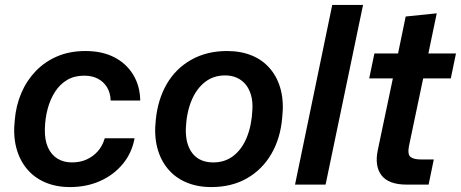

<svg xmlns="http://www.w3.org/2000/svg" viewBox="-20 -749 1870 779"><path d="M264 10Q208 10 163.5 -9Q119 -28 89 -64Q59 -100 46 -150Q33 -200 40 -263Q45 -321 66.5 -371.5Q88 -422 125 -460.5Q162 -499 212.5 -520.5Q263 -542 327 -542Q394 -542 443 -517Q492 -492 520 -446.5Q548 -401 549 -341H429Q428 -372 414.5 -394.5Q401 -417 377.5 -429.5Q354 -442 322 -442Q282 -442 253 -425Q224 -408 204 -377.5Q184 -347 173.5 -308Q163 -269 162 -225Q161 -181 174.5 -151Q188 -121 213 -105.5Q238 -90 272 -90Q305 -90 331.5 -102Q358 -114 377 -135.5Q396 -157 405 -188H526Q515 -128 478 -83.5Q441 -39 386 -14.5Q331 10 264 10Z M837 10Q781 10 736 -9Q691 -28 661 -64Q631 -100 618 -150Q605 -200 612 -262Q620 -345 656.5 -408Q693 -471 756 -506.5Q819 -542 901 -542Q958 -542 1002.5 -523.5Q1047 -505 1077 -469Q1107 -433 1119.5 -383.5Q1132 -334 1125 -272Q1118 -188 1081 -124.5Q1044 -61 982 -25.5Q920 10 837 10ZM845 -90Q893 -90 927.5 -117Q962 -144 981.5 -192Q1001 -240 1004 -303Q1006 -337 998.5 -363Q991 -389 976.5 -406.5Q962 -424 941 -433.5Q920 -443 893 -443Q846 -443 811.5 -416Q777 -389 757 -341Q737 -293 734 -229Q733 -195 740 -169.5Q747 -144 761.5 -126Q776 -108 797 -99Q818 -90 845 -90Z M1177 0 1328 -729H1453L1301 0Z M1630 0Q1557 0 1528 -37.5Q1499 -75 1513 -141L1574 -431H1478L1499 -532H1595L1626 -682L1752 -695L1718 -532H1830L1809 -431H1697L1639 -155Q1633 -122 1646 -112Q1659 -102 1688 -102H1740L1719 0Z"/></svg>

Font: Mona Sans ExtraLight SemiBold
Style: Italic
Weight: 600
Italic angle: -11.6951°
Version: Version 2.000